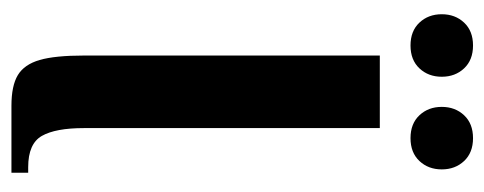

<svg xmlns="http://www.w3.org/2000/svg" viewBox="-282 -586 867 344"><g transform="rotate(90 152.0 -413.5)"><path d="M5 -771Q5 -795 20 -811Q35 -827 61 -827Q87 -827 102 -811Q117 -795 117 -771Q117 -747 102 -731Q87 -715 61 -715Q35 -715 20 -731Q5 -747 5 -771ZM171 -771Q171 -795 186 -811Q201 -827 227 -827Q253 -827 268 -811Q283 -795 283 -771Q283 -747 268 -731Q253 -715 227 -715Q201 -715 186 -731Q171 -747 171 -771ZM79 -130V-660H209V-130Q209 -79 223 -54.5Q237 -30 279 -30H289V0H169Q133 0 114 -11.5Q95 -23 87 -50.5Q79 -78 79 -130Z"/></g></svg>

Font: Philosopher
Style: Bold
Weight: 700
Designer: Jovanny Lemonad
Foundry: Jovanny Lemonad
Version: Version 2.000